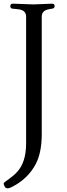

<svg xmlns="http://www.w3.org/2000/svg" viewBox="-25 -724 362 1044"><path d="M202 -634V5Q202 107 168.5 169.5Q135 232 75 272Q31 300 18.5 300Q6 300 2 293Q-5 280 -5 275Q-5 270 2 265Q53 229 67 212Q117 159 117 56V-634Q117 -670 71 -674L42 -677Q31 -679 31 -690Q31 -704 45 -704L158 -700L257 -704Q272 -704 272 -692Q272 -678 259 -677L242 -674Q202 -667 202 -634Z"/></svg>

Font: Lustria
Style: Regular
Weight: 400
Designer: Matthew Desmond
Foundry: Matthew Desmond
Version: Version 001.001; ttfautohint (v1.6)